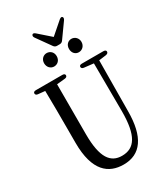

<svg xmlns="http://www.w3.org/2000/svg" viewBox="-247 -1144 1096 1256"><g transform="rotate(-30 301.5 -516.5)"><path d="M230 -780C257 -780 278 -800 278 -831C278 -861 257 -881 230 -881C205 -881 183 -861 183 -831C183 -800 205 -780 230 -780ZM48 -676 99 -671C101 -576 101 -481 101 -386V-278C101 -63 192 3 304 3C433 3 502 -92 502 -287L505 -668L559 -675C571 -677 578 -683 578 -692C578 -701 571 -706 558 -706H396C383 -706 376 -701 376 -692C376 -683 383 -677 395 -676L465 -668L467 -305C467 -123 419 -52 323 -52C238 -52 188 -114 188 -292V-670L249 -676C261 -677 268 -683 268 -692C268 -701 261 -706 248 -706H49C36 -706 29 -701 29 -692C29 -683 36 -677 48 -676ZM213 -1008 290 -900C296 -892 304 -888 314 -888H334C344 -888 352 -892 358 -900L436 -1009C443 -1019 444 -1027 439 -1033C434 -1039 426 -1037 416 -1029L324 -949L234 -1028C225 -1036 216 -1038 211 -1032C206 -1026 206 -1018 213 -1008ZM371 -831C371 -800 391 -780 417 -780C442 -780 465 -800 465 -831C465 -861 442 -881 417 -881C391 -881 371 -861 371 -831Z"/></g></svg>

Font: 寒蝉锦书宋 CompactLight
Style: Bold
Weight: 400
Width: 4
Designer: 寒蝉锦书宋{Warren} 思源宋体{Ryoko NISHIZUKA 西塚涼子 (kana & ideographs); Frank Grießhammer (Latin, Greek & Cyrillic); Wenlong ZHANG 
Foundry: Adobe & ChillType
Version: Version 2.000;Glyphs 3.1.1 (3135)